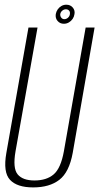

<svg xmlns="http://www.w3.org/2000/svg" viewBox="-20 -792 422 816"><path d="M121 4.5Q190.5 4.5 232.2 -27.8Q274 -60 289 -142L382 -675H344L251.5 -149Q238.5 -77 208.2 -51Q178 -25 126.5 -25Q76.5 -25 55 -51Q33.5 -77 46 -149L139.5 -675H101L7 -142Q-7.5 -60 22.5 -27.8Q52.5 4.5 121 4.5ZM251.5 -691Q263 -691 272.8 -696.8Q282.5 -702.5 288.8 -711.8Q295 -721 296.5 -732Q299.5 -748 289.2 -760Q279 -772 262 -772Q250.5 -772 241 -766.5Q231.5 -761 225.2 -752Q219 -743 217 -732Q214.5 -714.5 224.8 -702.8Q235 -691 251.5 -691ZM253.5 -710.5Q245.5 -710.5 240.5 -716.8Q235.5 -723 236 -732Q238 -741.5 245 -747Q252 -752.5 260 -752.5Q268.5 -752.5 273.5 -747Q278.5 -741.5 277 -732Q276 -723 269 -716.8Q262 -710.5 253.5 -710.5Z"/></svg>

Font: Anybody Condensed ExtraLight
Style: Italic
Weight: 250
Width: 3
Italic angle: -10°
Version: Version 1.113;gftools[0.9.25]